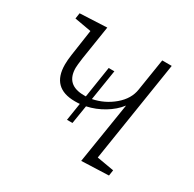

<svg xmlns="http://www.w3.org/2000/svg" viewBox="-122 -655 798 789"><g transform="rotate(30 277.0 -261.0)"><path d="M406 -43 487 -29 483 -2 354 3 400 -286Q376 -255 338.5 -232.5Q301 -210 259 -201L245 -114H219L232 -197Q224 -196 209 -196Q98 -196 98 -307Q98 -327 102 -355L120 -478L41 -492L45 -519L173 -525L148 -365Q143 -328 143 -317Q143 -236 229 -236H238L261 -384H288L265 -239Q320 -250 362.5 -286Q405 -322 412 -369L436 -521H481Z"/></g></svg>

Font: Bitter Pro Light
Style: Italic
Weight: 300
Italic angle: -9°
Designer: Sol Matas, and Bitter project Authors
Foundry: Sol Matas
Version: Version 1.010